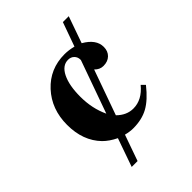

<svg xmlns="http://www.w3.org/2000/svg" viewBox="-212 -686 925 925"><g transform="rotate(-45 250.0 -224.0)"><path d="M440 -109 458 -91Q412 -33 369 -9.5Q326 14 267 14Q244 14 217 7L170 140H130L181 -5Q142 -24 117 -49Q53 -115 53 -223Q53 -330 119 -401.5Q185 -473 285 -473Q313 -473 345 -465L389 -588H429L381 -452Q444 -416 444 -364Q444 -335 426 -317.5Q408 -300 378 -300Q353 -300 334 -320L252 -90Q289 -53 335 -53Q394 -53 440 -109ZM321 -397V-400Q321 -418 309 -430Q297 -442 278 -442Q239 -442 216.5 -396.5Q194 -351 194 -274Q194 -194 225 -128Z"/></g></svg>

Font: STIX
Style: Bold
Weight: 700
Designer: MicroPress Inc., with final additions and corrections provided by Coen Hoffman, Elsevier (retired)
Version: Version 1.1.1